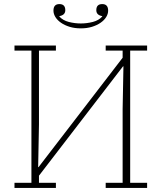

<svg xmlns="http://www.w3.org/2000/svg" viewBox="-20 -921 792 941"><path d="M51 -25H134V-673H51V-698H254V-673H171V-312L167 -102H169L581 -638V-673H498V-698H701V-673H618V-25H701V0H498V-25H581V-386L585 -596H583L171 -60V-25H254V0H51ZM376 -782Q346 -782 321.5 -789.5Q297 -797 279 -809.5Q261 -822 251.5 -837.5Q242 -853 242 -869Q242 -901 271 -901Q300 -901 300 -871Q300 -847 271 -842V-840Q288 -821 317 -813.5Q346 -806 376 -806Q406 -806 435 -813.5Q464 -821 481 -840V-842Q452 -847 452 -871Q452 -901 481 -901Q510 -901 510 -869Q510 -853 500.5 -837.5Q491 -822 473 -809.5Q455 -797 430.5 -789.5Q406 -782 376 -782Z"/></svg>

Font: IBM Plex Serif ExtraLight
Style: Regular
Weight: 200
Designer: Mike Abbink, Paul van der Laan, Pieter van Rosmalen
Foundry: Bold Monday
Version: Version 2.5